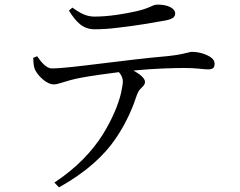

<svg xmlns="http://www.w3.org/2000/svg" viewBox="-20 -759 1040 833"><path d="M279 -713 294 -726C333 -698 358 -687 391 -687C452 -687 522 -699 571 -710C611 -719 630 -729 644 -735C651 -738 657 -739 664 -739C707 -739 740 -724 740 -700C740 -693 737 -687 731 -682C724 -677 713 -673 697 -670C646 -661 568 -647 493 -639C455 -634 421 -632 391 -632C340 -632 312 -661 279 -713ZM124 -508 141 -515C160 -488 181 -462 206 -462C241 -462 319 -471 416 -483C512 -495 620 -508 712 -516C735 -519 753 -521 766 -524C779 -527 789 -529 796 -531C803 -533 808 -534 813 -534C841 -534 874 -525 895 -510C906 -502 911 -493 911 -483C911 -467 906 -458 883 -458C875 -458 862 -459 844 -461C826 -463 805 -464 780 -464C735 -464 651 -462 559 -453C586 -438 609 -420 609 -404C609 -391 600 -384 589 -373C584 -368 579 -360 575 -350C558 -298 531 -230 482 -158C433 -86 356 -13 236 54L216 33C312 -30 380 -103 425 -174C469 -245 494 -308 505 -355C510 -378 513 -395 513 -406C513 -419 507 -433 496 -446C441 -439 382 -431 338 -423C294 -415 274 -408 247 -400C220 -391 205 -389 182 -403C159 -417 139 -440 131 -459C126 -471 125 -487 124 -508Z"/></svg>

Font: CJK Symbols
Style: Regular
Weight: 400
Designer: Ryoko NISHIZUKA 西塚涼子 (kana & ideographs); Frank Grießhammer (serif-style Latin); Paul D. Hunt (sans serif–style Latin); 
Foundry: Unicode
Version: Version 2.000;hotconv 1.1.0;makeotfexe 2.6.0